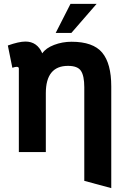

<svg xmlns="http://www.w3.org/2000/svg" viewBox="-20 -760 638 980"><path d="M410.2 -314.9Q410.2 -372.6 393.3 -398.2Q376.5 -423.8 327.1 -423.8Q213.9 -423.8 213.9 -284.2V16.1H76.2V-410.2Q76.2 -418.9 64.9 -418.9Q57.6 -418.9 43 -414.1L20 -527.8Q76.2 -547.9 109.9 -547.9Q169.9 -547.9 195.8 -487.8Q213.9 -514.6 256.1 -530.8Q298.3 -546.9 345.2 -546.9Q455.1 -546.9 501.5 -491.5Q547.9 -436 547.9 -318.8V200.2L410.2 163.1ZM339.8 -740.2H473.1L344.2 -591.8H264.2Z"/></svg>

Font: Miedinger*
Style: Bold
Weight: 700
Version: Version 001.000